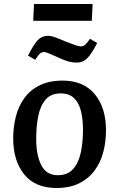

<svg xmlns="http://www.w3.org/2000/svg" viewBox="-20 -926 595 960"><path d="M262 14Q156 14 101 -54Q46 -122 46 -235Q46 -292 59.5 -344Q73 -396 102 -436Q131 -476 178.5 -499.5Q226 -523 293 -523Q397 -523 453.5 -455.5Q510 -388 510 -275Q510 -218 496.5 -166Q483 -114 453 -73.5Q423 -33 376 -9.5Q329 14 262 14ZM269 -50Q319 -50 346.5 -82Q374 -114 384.5 -165.5Q395 -217 395 -276Q395 -329 385 -370Q375 -411 350.5 -435Q326 -459 284 -459Q235 -459 208.5 -428.5Q182 -398 171.5 -346.5Q161 -295 161 -231Q161 -150 186.5 -100Q212 -50 269 -50ZM150 -906H443L439 -822H146ZM365 -613Q343 -613 322.5 -618.5Q302 -624 275 -637Q211 -666 202 -666Q190 -666 181 -659Q172 -652 156 -627L120 -648Q149 -705 169.5 -726Q190 -747 220 -747Q233 -747 250 -741.5Q267 -736 309 -718Q337 -707 356 -700.5Q375 -694 384 -694Q396 -694 405 -701.5Q414 -709 430 -732L466 -711Q437 -655 415.5 -634Q394 -613 365 -613Z"/></svg>

Font: Literata 12pt Medium
Style: Italic
Weight: 500
Italic angle: -2°
Designer: Latin by Veronika Burian and Jose Scaglione. Greek by Irene Vlachou. Cyrillic by Vera Evstafieva
Foundry: TypeTogether
Version: Version 3.002